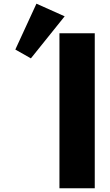

<svg xmlns="http://www.w3.org/2000/svg" viewBox="-20 -1002 586 1022"><path d="M61.6 -738.3 144.4 -691.3 324.2 -915.2 174 -982.4ZM484.4 -825H296.4V0H484.4Z"/></svg>

Font: Hussar
Style: BdSuprExt
Weight: 700
Foundry: Cannot Into Space Fonts
Version: Version 2.00